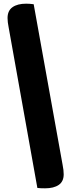

<svg xmlns="http://www.w3.org/2000/svg" viewBox="-20 -823 386 1043"><path d="M163 -800 320 72Q326 101 326 124Q326 163 299 181.5Q272 200 225 200Q198 200 183 198L27 -674Q21 -704 21 -725Q21 -765 48 -784Q75 -803 122 -803Q141 -803 163 -800Z"/></svg>

Font: Sansita Black
Style: Regular
Weight: 900
Designer: Pablo Cosgaya
Foundry: Omnibus-Type
Version: Version 1.006; ttfautohint (v1.5)